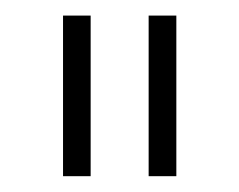

<svg xmlns="http://www.w3.org/2000/svg" viewBox="-20 -719 304 244"><path d="M60.1 -495.1V-699.2H95.2V-495.1ZM168.9 -495.1V-699.2H204.1V-495.1Z"/></svg>

Font: Montserrat Ultra Light
Style: Regular
Weight: 200
Designer: Julieta Ulanovsky
Foundry: Julieta Ulanovsky
Version: Version 3.001;PS 003.001;hotconv 1.0.70;makeotf.lib2.5.58329